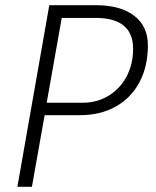

<svg xmlns="http://www.w3.org/2000/svg" viewBox="-20 -720 602 740"><path d="M170 -700H349Q444 -700 497 -659.5Q550 -619 550 -545Q550 -465 518 -404Q486 -343 426.5 -309.5Q367 -276 287 -276H152L103 0H47ZM298 -324Q354 -324 398.5 -351Q443 -378 468 -425.5Q493 -473 493 -532Q493 -651 348 -651H218L160 -324Z"/></svg>

Font: Sarabun ExtraLight
Style: Italic
Weight: 275
Italic angle: -10°
Designer: Suppakit Chalermlarp | Katatrad Co.,Ltd.
Foundry: Cadson Demak Co.,Ltd.
Version: Version 1.000; ttfautohint (v1.6)